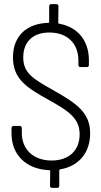

<svg xmlns="http://www.w3.org/2000/svg" viewBox="-20 -819 493 933"><path d="M418 -171C418 -272 353 -316 240 -380C140 -436 93 -464 93 -540C93 -619 143 -661 220 -661C309 -661 361 -606 361 -525V-503C361 -497 365 -493 371 -493H402C408 -493 412 -497 412 -503V-527C412 -621 358 -688 267 -704C264 -705 263 -706 263 -709L264 -789C264 -795 260 -799 254 -799H229C223 -799 219 -795 219 -789V-712C219 -710 218 -708 215 -708C110 -705 43 -645 43 -540C43 -433 113 -392 212 -336C316 -279 367 -243 367 -166C367 -89 316 -39 231 -39C142 -39 86 -93 86 -173V-197C86 -203 82 -207 76 -207H46C40 -207 36 -203 36 -197V-170C36 -66 108 4 220 8C223 8 224 10 224 12L223 84C223 90 227 94 233 94H258C264 94 268 90 268 84V9C268 7 269 5 272 4C363 -11 418 -77 418 -171Z"/></svg>

Font: Barlow Semi Condensed Light
Style: Regular
Weight: 300
Width: 4
Designer: Jeremy Tribby
Foundry: Tribby Type
Version: Version 1.422;hotconv 1.0.109;makeotfexe 2.5.65596